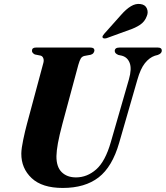

<svg xmlns="http://www.w3.org/2000/svg" viewBox="-20 -941 840 973"><path d="M541.5 -220.5 633.5 -539.5Q648.5 -592.5 637.2 -622Q626 -651.5 596.5 -659L580 -662.5Q561.5 -670 561.5 -682.5Q561.5 -700 585.5 -700H780Q800 -700 800 -684.5Q800 -670 779.5 -662.5L764.5 -658.5Q737 -649 714.5 -621Q692 -593 676 -536.5L584 -217.5Q549 -95.5 479.8 -42Q410.5 11.5 298 11.5Q193.5 11.5 140.5 -38.2Q87.5 -88 88 -163Q88.5 -189.5 97.8 -233.5Q107 -277.5 116.5 -312.5L199 -619.5Q203.5 -634 199.8 -645Q196 -656 186.5 -659L156.5 -665Q141.5 -673 142 -684Q142 -700 162 -700H438Q458.5 -700 458.5 -685Q458 -679 453.8 -672.8Q449.5 -666.5 440 -663.5L407.5 -657.5Q395.5 -654.5 389.5 -644.8Q383.5 -635 377 -612.5L296.5 -314Q280.5 -254 273.5 -215.2Q266.5 -176.5 266 -150Q265.5 -95.5 292.5 -68.8Q319.5 -42 365 -42Q421.5 -42 467.5 -82.5Q513.5 -123 541.5 -220.5ZM594.5 -866.5Q619 -894.5 643.2 -909.2Q667.5 -924 691.5 -920.5Q716 -917.5 724.2 -898.2Q732.5 -879 724 -859.5Q714 -831.5 690 -815.5Q666 -799.5 634 -789L520 -747.5Q514.5 -746 508.5 -746.2Q502.5 -746.5 500 -750.5Q498 -754.5 500.8 -759.5Q503.5 -764.5 508 -769.5Z"/></svg>

Font: Fraunces 72pt S000
Style: Bold Italic
Weight: 700
Italic angle: -16°
Version: Version 1.000; ttfautohint (v1.8.3)